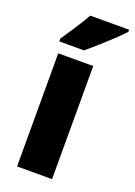

<svg xmlns="http://www.w3.org/2000/svg" viewBox="-147 -824 619 882"><g transform="rotate(20 162.5 -383.0)"><path d="M227 0H56V-553H227ZM325 -756Q309 -738 280.5 -711Q252 -684 220.5 -656Q189 -628 163 -606H42V-620Q66 -656 91.5 -694.5Q117 -733 135 -766H325Z"/></g></svg>

Font: Noto Sans Thai Cond Blk
Style: Regular
Weight: 900
Width: 3
Designer: Monotype Design Team
Foundry: Monotype Imaging Inc.
Version: Version 2.002; ttfautohint (v1.8.4.7-5d5b)